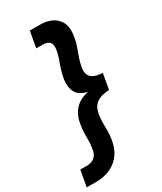

<svg xmlns="http://www.w3.org/2000/svg" viewBox="-256 -894 972 1155"><g transform="rotate(-30 230.5 -317.0)"><path d="M229 -811Q306 -811 346.5 -769.5Q387 -728 374 -649Q369 -614 358 -584Q347 -554 336.5 -524Q326 -494 320 -459Q316 -435 323 -415.5Q330 -396 351.5 -384.5Q373 -373 414 -371L395 -263Q352 -261 325.5 -249Q299 -237 285.5 -215Q272 -193 268 -161Q264 -131 264 -105.5Q264 -80 264.5 -55.5Q265 -31 260 -1Q252 58 223.5 97.5Q195 137 151.5 157Q108 177 54 177H-14L6 65H49Q73 65 89.5 57.5Q106 50 117 34.5Q128 19 131 -7Q136 -31 136 -55.5Q136 -80 136.5 -109Q137 -138 143 -173Q149 -210 165.5 -239.5Q182 -269 210 -288.5Q238 -308 277 -316V-318Q223 -330 204 -365.5Q185 -401 192 -453Q198 -490 208.5 -521Q219 -552 228.5 -579Q238 -606 242 -632Q247 -668 232.5 -683.5Q218 -699 184 -699H141L161 -811Z"/></g></svg>

Font: DM Sans 10pt
Style: Bold Italic
Weight: 700
Italic angle: -10°
Version: Version 4.004;gftools[0.9.30]